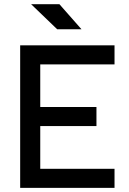

<svg xmlns="http://www.w3.org/2000/svg" viewBox="-20 -914 626 934"><path d="M78.1 0V-693.4H175.8V0ZM78.1 0V-92.8H537.1V0ZM78.1 -300.8V-393.6H449.2V-300.8ZM78.1 -600.6V-693.4H537.1V-600.6ZM258.3 -771.5 131.3 -893.6H269L376.5 -771.5Z"/></svg>

Font: Cascadia Mono
Style: Regular
Weight: 400
Monospace: yes
Designer: Aaron Bell
Foundry: Saja Typeworks
Version: Version 2102.003